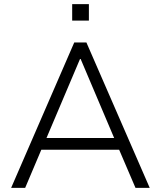

<svg xmlns="http://www.w3.org/2000/svg" viewBox="-20 -911 779 931"><path d="M34 0 340 -705H399L706 0H637L550 -203L586 -185H153L188 -203L102 0ZM368 -625 200 -229 176 -242H562L539 -229L371 -625ZM330 -811V-891H411V-811Z"/></svg>

Font: Nunito Sans 10pt Light
Style: Regular
Weight: 300
Designer: Vernon Adams
Foundry: Vernon Adams
Version: Version 3.101;gftools[0.9.27]